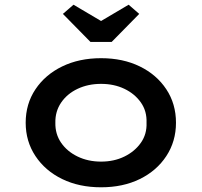

<svg xmlns="http://www.w3.org/2000/svg" viewBox="-20 -785 856 815"><path d="M409 10Q316 10 244 -25Q172 -60 130.5 -122.5Q89 -185 89 -264Q89 -344 130.5 -406Q172 -468 244 -503Q316 -538 409 -538Q502 -538 573.5 -503Q645 -468 686 -406Q727 -344 727 -264Q727 -185 686 -122.5Q645 -60 573.5 -25Q502 10 409 10ZM409 -99Q464 -99 508 -120.5Q552 -142 578 -179Q604 -216 602 -264Q604 -313 578 -350Q552 -387 508 -408Q464 -429 409 -429Q354 -429 309.5 -408Q265 -387 239.5 -349.5Q214 -312 215 -264Q214 -216 239.5 -179Q265 -142 309.5 -120.5Q354 -99 409 -99ZM364 -607 247 -726 292 -765 424 -687H394L526 -765L571 -726L454 -607Z"/></svg>

Font: Lexend Giga Medium
Style: Regular
Weight: 500
Designer: Bonnie Shaver-Troup, Thomas Jockin
Foundry: Lexend
Version: Version 1.007